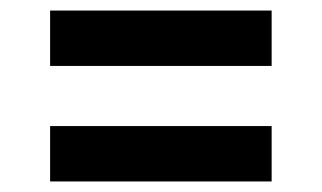

<svg xmlns="http://www.w3.org/2000/svg" viewBox="-20 -472 611 364"><path d="M75 -347V-452H495V-347ZM75 -128V-233H495V-128Z"/></svg>

Font: DM Sans 24pt SemiBold
Style: Regular
Weight: 600
Designer: Colophon Foundry, Jonny Pinhorn
Foundry: Colophon Foundry
Version: Version 4.004;gftools[0.9.30]